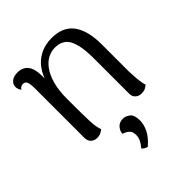

<svg xmlns="http://www.w3.org/2000/svg" viewBox="-209 -643 992 992"><g transform="rotate(-45 287.0 -146.5)"><path d="M139 11Q118 11 105 -2Q92 -15 92 -37V-406Q91 -435 85 -446.5Q79 -458 64 -458Q59 -458 51 -455Q43 -452 38 -442Q26 -457 26 -474Q26 -494 42 -507Q58 -520 86 -520Q124 -520 144 -494.5Q164 -469 164 -417V-347L149 -329Q155 -389 179.5 -432Q204 -475 244.5 -498Q285 -521 336 -521Q419 -521 458 -468Q497 -415 497 -313V-114Q498 -88 500.5 -58.5Q503 -29 510 -7Q502 0 491 5.5Q480 11 464 11Q444 11 430.5 -1Q417 -13 417 -33V-303Q416 -387 393.5 -430.5Q371 -474 313 -474Q288 -474 263.5 -462Q239 -450 218 -422.5Q197 -395 184 -350Q171 -305 171 -241Q171 -181 171.5 -142Q172 -103 173 -78Q174 -53 177 -37Q180 -21 185 -7Q179 -2 167.5 4.5Q156 11 139 11ZM291 228Q281 226 274 221.5Q267 217 261 210Q276 193 284 176.5Q292 160 292 143Q292 123 284.5 112.5Q277 102 266.5 96.5Q256 91 246 88Q246 69 261 51.5Q276 34 302 34Q322 34 340.5 48.5Q359 63 359 103Q359 131 344.5 162.5Q330 194 291 228Z"/></g></svg>

Font: Arima
Style: Regular
Weight: 400
Designer: Joana Correia and Natanael Gama
Foundry: NDISCOVER
Version: Version 1.101;gftools[0.9.23]